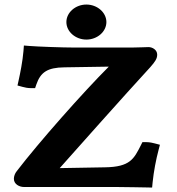

<svg xmlns="http://www.w3.org/2000/svg" viewBox="-20 -822 780 844"><path d="M359.7 -648C407.7 -648 447.7 -683 447.7 -725C447.7 -767 407.7 -802 359.7 -802C311.7 -802 271.8 -767 271.8 -725C271.8 -683 311.7 -648 359.7 -648ZM648.7 2.5 650.9 -20.7C655.8 -68.2 665.6 -119.9 677.3 -164L683 -185.6L659.9 -191.7C652.4 -193.6 638.8 -197.2 622 -197.2H606.1L599.4 -183.9C568.6 -123.5 552.2 -88.1 441.4 -86.5L242.5 -83C288.1 -134.5 532.2 -409 641.4 -527.6C662 -551.1 671 -564.4 671 -581.8C671 -603.1 649.8 -615 633 -615C619.2 -615 589.1 -613 559.6 -613H307.2C254.9 -613 145.7 -617 110 -619.9L85 -621.9L83.1 -597C79.2 -551.6 69.4 -502.5 61.5 -466.9L56.9 -446.2L78.8 -440.2C89.8 -437.2 101.9 -434.6 116 -434.6H134.3L139.8 -450.7C158.3 -504.2 188 -525.1 263.1 -526L458.3 -529.1C343.7 -414.6 150.7 -196.1 53.8 -69.9C45.5 -59.7 41 -47.1 41 -36C41 -12.1 65.5 0 85 0H489.9C520.1 0 625.5 2 625.5 2Z"/></svg>

Font: Linux Libertine Mono O 
Style: Mono Bold
Weight: 400
Designer: Philipp H. Poll
Foundry: Philipp H. Poll
Version: Version 5.1.7